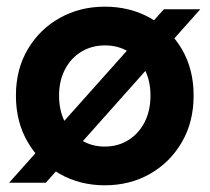

<svg xmlns="http://www.w3.org/2000/svg" viewBox="-20 -551 632 579"><path d="M7.5 0 474.2 -523.1H584L118.2 0ZM296 7.8Q221 7.8 160.3 -26.6Q99.5 -61.1 63.8 -122.2Q28 -183.2 28 -262.8Q28 -342.1 63.8 -402.5Q99.5 -462.9 160.3 -496.9Q221 -530.9 296 -530.9Q372 -530.9 432.6 -496.9Q493.2 -462.9 528.6 -402.5Q563.9 -342.1 563.9 -262.8Q563.9 -183.2 528.4 -122.2Q492.8 -61.1 432.2 -26.6Q371.6 7.8 296 7.8ZM296 -109Q335.5 -109 366.7 -128.3Q398 -147.7 415.9 -182.2Q433.8 -216.8 433.8 -262.8Q433.8 -307.4 416.3 -341.5Q398.8 -375.7 367.8 -394.9Q336.9 -414.1 296.5 -414.1Q257 -414.1 225.6 -395.2Q194.2 -376.3 176.2 -342.1Q158.1 -307.9 158.1 -262.8Q158.1 -216.8 176.2 -182.2Q194.3 -147.7 225.4 -128.3Q256.5 -109 296 -109Z"/></svg>

Font: Reddit Sans
Style: Regular
Weight: 400
Designer: Stephen Hutchings
Foundry: Reddit
Version: Version 1.014